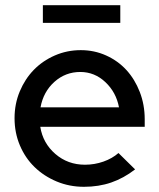

<svg xmlns="http://www.w3.org/2000/svg" viewBox="-20 -710 613 739"><path d="M36 0ZM500 -58Q456 -24 408 -7.5Q360 9 303 9Q247 9 198 -11.5Q149 -32 113 -67Q77 -102 56.5 -150.5Q36 -199 36 -255Q36 -310 56 -358Q76 -406 110 -441Q144 -476 191 -496.5Q238 -517 291 -517Q343 -517 388.5 -496.5Q434 -476 466.5 -440.5Q499 -405 518 -356Q537 -307 537 -251V-222H135Q145 -159 193 -117.5Q241 -76 307 -76Q344 -76 378 -88Q412 -100 436 -121ZM289 -433Q232 -433 189.5 -395Q147 -357 136 -297H438Q427 -355 385.5 -394Q344 -433 289 -433ZM443 -690V-622H145V-690Z"/></svg>

Font: Red Hat Display Medium
Style: Regular
Weight: 500
Designer: Pentagram / MCKL
Foundry: Pentagram / MCKL
Version: Version 1.005; Red Hat Display Medium